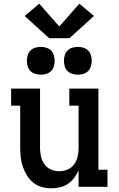

<svg xmlns="http://www.w3.org/2000/svg" viewBox="-20 -1008 640 1036"><path d="M257 8Q231 8 205.5 1Q180 -6 160 -22Q140 -38 126 -60.5Q112 -83 103.5 -107.5Q95 -132 92 -158Q89 -184 89 -210V-438H40V-530H196V-210Q196 -187 201 -164Q206 -141 219.5 -122Q233 -103 255 -93.5Q277 -84 300 -84Q323 -84 345 -93.5Q367 -103 380.5 -122Q394 -141 399 -164Q404 -187 404 -210V-438H354V-530H511V-92H560V0H404V-88Q394 -67 380 -48Q366 -29 346.5 -16Q327 -3 304 2.5Q281 8 257 8ZM400 -605Q385 -605 370 -609.5Q355 -614 344.5 -624.5Q334 -635 329.5 -650Q325 -665 325 -680Q325 -695 329.5 -710Q334 -725 344.5 -735.5Q355 -746 370 -750.5Q385 -755 400 -755Q415 -755 430 -750.5Q445 -746 455.5 -735.5Q466 -725 470.5 -710Q475 -695 475 -680Q475 -665 470.5 -650Q466 -635 455.5 -624.5Q445 -614 430 -609.5Q415 -605 400 -605ZM200 -605Q185 -605 170 -609.5Q155 -614 144.5 -624.5Q134 -635 129.5 -650Q125 -665 125 -680Q125 -695 129.5 -710Q134 -725 144.5 -735.5Q155 -746 170 -750.5Q185 -755 200 -755Q215 -755 230 -750.5Q245 -746 255.5 -735.5Q266 -725 270.5 -710Q275 -695 275 -680Q275 -665 270.5 -650Q266 -635 255.5 -624.5Q245 -614 230 -609.5Q215 -605 200 -605ZM355 -802H245L113 -922L192 -988L300 -865L408 -988L487 -922Z"/></svg>

Font: Iosevka Curly Slab SmBdEx
Style: Regular
Weight: 600
Width: 7
Monospace: yes
Designer: Belleve Invis
Foundry: Belleve Invis
Version: Version 11.1.0; ttfautohint (v1.8.3)